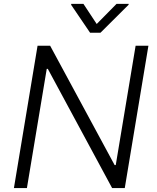

<svg xmlns="http://www.w3.org/2000/svg" viewBox="-20 -961 800 981"><path d="M406.2 -941.4H344.1L343.4 -936.4L440.3 -793.7H493.3L636.7 -936.4L637.8 -941.4H575.6L474.1 -838.4ZM738.3 -727.3H672.9L571.4 -117.5H565.7L236.2 -727.3H171.9L51.1 0H117.5L218.8 -609H224.4L552.9 0H617.5Z"/></svg>

Font: TID UI Light
Style: Italic
Weight: 300
Italic angle: -9.39999°
Designer: The TID Project Authors
Foundry: Bakken & Bæck
Version: Version 1.001;hotconv 1.0.109;makeotfexe 2.5.65596